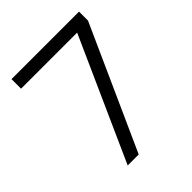

<svg xmlns="http://www.w3.org/2000/svg" viewBox="-195 -818 937 937"><g transform="rotate(-45 273.0 -349.5)"><path d="M427 -633H40V-699H506V-637L219 0H143Z"/></g></svg>

Font: Prompt Light
Style: Regular
Weight: 300
Designer: Katatrad Team
Foundry: CadsonDemak
Version: Version 1.001